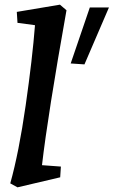

<svg xmlns="http://www.w3.org/2000/svg" viewBox="-20 -790 487 823"><path d="M130 -682 55 -692 52 -739 237 -770 265 -746Q185 -298 160 -82L241 -76L238 -30L55 13L24 -4Q61 -136 90 -338Q119 -540 130 -682ZM283 -518 365 -758H447L342 -514Z"/></svg>

Font: Andada Pro
Style: Bold Italic
Weight: 700
Italic angle: -7°
Designer: Carolina Giovagnoli
Foundry: Huerta Tipografica
Version: Version 3.005; ttfautohint (v1.8.4)